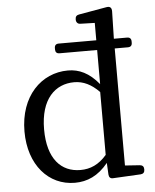

<svg xmlns="http://www.w3.org/2000/svg" viewBox="-57 -857 745 925"><g transform="rotate(-5 316.0 -394.0)"><path d="M228 -634V-627C228 -614 235 -607 248 -607H430V-442C383 -499 335 -521 281 -521C152 -521 47 -417 47 -246C47 -84 141 21 268 21C328 21 381 -2 429 -61L432 -4C433 9 440 16 453 15L587 8C599 7 606 0 606 -12V-16C606 -28 599 -35 587 -36L515 -41V-607H579C592 -607 599 -614 599 -627V-634C599 -647 592 -654 579 -654H515L518 -786C518 -796 516 -802 511 -806C506 -810 499 -810 489 -808L358 -785C346 -783 340 -776 340 -764V-761C340 -749 348 -740 360 -740L430 -738V-654H248C235 -654 228 -647 228 -634ZM142 -248C142 -395 214 -462 306 -462C350 -462 389 -443 427 -404V-100C389 -56 348 -38 300 -38C207 -38 142 -105 142 -248Z"/></g></svg>

Font: 寒蝉锦书宋 Text
Style: Regular
Weight: 400
Designer: 寒蝉锦书宋{Warren} 思源宋体{Ryoko NISHIZUKA 西塚涼子 (kana & ideographs); Frank Grießhammer (Latin, Greek & Cyrillic); Wenlong ZHANG 
Foundry: Adobe & ChillType
Version: Version 2.000;Glyphs 3.1.1 (3135)